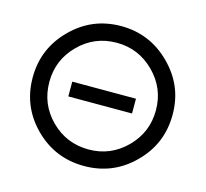

<svg xmlns="http://www.w3.org/2000/svg" viewBox="-103 -832 1018 951"><g transform="rotate(15 405.5 -356.5)"><path d="M405.8 2.4Q256.3 2.4 151.9 -102.1Q46.9 -207 46.9 -356Q46.9 -504.4 151.9 -609.4Q256.3 -714.8 405.8 -714.8Q553.2 -714.8 658.7 -609.4Q711.9 -556.2 738 -493.7Q764.2 -431.2 764.2 -356Q764.2 -206.5 658.7 -102.1Q554.2 2.4 405.8 2.4ZM405.8 -82.5Q518.6 -82.5 598.6 -162.6Q678.7 -242.7 678.7 -356Q678.7 -468.8 598.6 -548.8Q518.1 -629.4 405.8 -629.4Q291.5 -629.4 211.9 -548.8Q132.3 -468.8 132.3 -356Q132.3 -242.2 211.9 -162.6Q292 -82.5 405.8 -82.5ZM241.7 -310.5V-386.2H568.4V-310.5Z"/></g></svg>

Font: Proletarsk
Style: Regular
Weight: 400
Designer: Peter Wiegel, original typeface by Carl Albert Fahrenwaldt 1901
Foundry: Peter Wiegel
Version: Version 1.000 2010 initial release